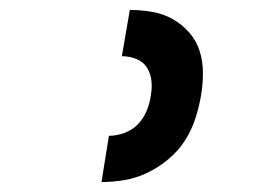

<svg xmlns="http://www.w3.org/2000/svg" viewBox="-20 -800 540 386"><path d="M184 -434 199 -527Q214 -527 229.5 -532.5Q245 -538 256.5 -549.5Q268 -561 274.5 -576.5Q281 -592 283 -607Q286 -622 284.5 -637Q283 -652 275.5 -664Q268 -676 254 -681.5Q240 -687 225 -687L241 -780Q264 -780 286.5 -776Q309 -772 327.5 -761.5Q346 -751 360.5 -734.5Q375 -718 381.5 -697Q388 -676 388 -653Q388 -630 384 -607Q380 -584 372.5 -561Q365 -538 351.5 -517Q338 -496 318 -479.5Q298 -463 276 -452.5Q254 -442 230.5 -438Q207 -434 184 -434Z"/></svg>

Font: Iosevka Term Curly Hv Obl
Style: Regular
Weight: 900
Italic angle: -9°
Designer: Belleve Invis
Foundry: Belleve Invis
Version: Version 32.3.0